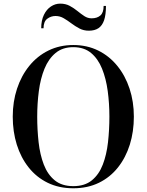

<svg xmlns="http://www.w3.org/2000/svg" viewBox="-20 -1002 788 1032"><path d="M374 10Q297 10 236.5 -19.5Q176 -49 134 -102Q92 -155 70.2 -224.8Q48.5 -294.5 48.5 -375Q48.5 -455.5 71.5 -525.2Q94.5 -595 137.5 -648Q180.5 -701 240.5 -730.5Q300.5 -760 374 -760Q447.5 -760 507.5 -730.5Q567.5 -701 610.5 -648Q653.5 -595 676.5 -525.2Q699.5 -455.5 699.5 -375Q699.5 -294.5 677.8 -224.8Q656 -155 614 -102Q572 -49 511.5 -19.5Q451 10 374 10ZM374 -1.5Q435.5 -1.5 473.8 -32.8Q512 -64 532.5 -117.2Q553 -170.5 560.5 -237.5Q568 -304.5 568 -375Q568 -446 559 -512.8Q550 -579.5 528.5 -632.8Q507 -686 469.5 -717.2Q432 -748.5 374 -748.5Q316.5 -748.5 278.8 -717.2Q241 -686 219.2 -632.8Q197.5 -579.5 188.8 -512.8Q180 -446 180 -375Q180 -304.5 187.5 -237.5Q195 -170.5 215.5 -117.2Q236 -64 274.2 -32.8Q312.5 -1.5 374 -1.5ZM457.5 -837Q429.5 -837 406.8 -849Q384 -861 363.5 -876.5Q343 -892 322.5 -904Q302 -916 278.5 -916Q253.5 -916 233.8 -901Q214 -886 214 -850H201.5Q201.5 -892.5 216 -922.2Q230.5 -952 253.8 -967.2Q277 -982.5 303.5 -982.5Q332.5 -982.5 354.8 -970.5Q377 -958.5 396 -943Q415 -927.5 433.2 -915.5Q451.5 -903.5 472.5 -903.5Q502 -903.5 519.5 -918.8Q537 -934 537 -970H549.5Q549.5 -922.5 539.5 -893.2Q529.5 -864 509.2 -850.5Q489 -837 457.5 -837Z"/></svg>

Font: Bodoni Moda 18pt Medium
Style: Regular
Weight: 500
Designer: Owen Earl
Foundry: indestructible type
Version: Version 2.004